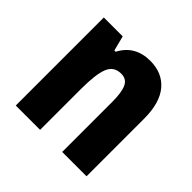

<svg xmlns="http://www.w3.org/2000/svg" viewBox="-144 -704 848 848"><g transform="rotate(45 279.5 -280.0)"><path d="M340 -560Q415 -560 458 -509.5Q501 -459 501 -360V0H349V-315Q349 -371 336 -400Q323 -429 289 -429Q244 -429 227.5 -388.5Q211 -348 211 -256V0H59V-550H177L195 -480H203Q245 -560 340 -560Z"/></g></svg>

Font: Noto Sans Condensed ExtraBold
Style: Regular
Weight: 800
Width: 3
Designer: Monotype Design Team
Foundry: Monotype Imaging Inc.
Version: Version 2.013; ttfautohint (v1.8.4.7-5d5b)